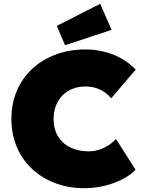

<svg xmlns="http://www.w3.org/2000/svg" viewBox="-20 -980 745 1010"><path d="M424 10Q340 10 269.5 -17Q199 -44 147.5 -92.5Q96 -141 68 -208Q40 -275 40 -355Q40 -435 68.5 -502Q97 -569 149 -617.5Q201 -666 272.5 -693Q344 -720 430 -720Q479 -720 526.5 -708.5Q574 -697 616.5 -673.5Q659 -650 694 -614L565 -463Q551 -480 531.5 -494Q512 -508 486.5 -516.5Q461 -525 428 -525Q394 -525 363.5 -513.5Q333 -502 310.5 -480Q288 -458 275 -426Q262 -394 262 -352Q262 -314 275 -283Q288 -252 312 -230Q336 -208 370 -196Q404 -184 446 -184Q476 -184 503 -193Q530 -202 552 -216.5Q574 -231 590 -249L693 -87Q667 -59 624 -37Q581 -15 529 -2.5Q477 10 424 10ZM322 -742 279 -844 507 -960 567 -823Z"/></svg>

Font: Lexend Deca Black
Style: Regular
Weight: 900
Designer: Bonnie Shaver-Troup, Thomas Jockin
Foundry: Lexend
Version: Version 1.007